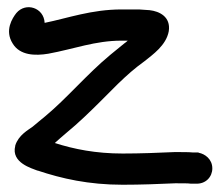

<svg xmlns="http://www.w3.org/2000/svg" viewBox="-20 -498 611 529"><path d="M113 -350C184 -363 242 -386 315 -386H332C330 -384 325 -380 322 -378L284 -347C220 -294 165 -228 105 -178C91 -167 80 -157 70 -149C58 -140 31 -126 22 -97V-96C10 -49 69 -34 83 -28H84C150 -6 224 11 318 11C368 11 419 9 463 7C484 7 499 7 505 8H518C547 10 565 -11 565 -34C565 -60 544 -74 528 -77L526 -78H510C500 -79 484 -79 462 -79H461C418 -77 366 -75 318 -75C244 -75 184 -87 131 -104C140 -112 151 -122 163 -132C195 -158 231 -193 260 -222L305 -267C331 -292 350 -309 379 -330C400 -347 438 -373 445 -412C451 -452 419 -467 392 -470C382 -471 372 -471 363 -472H315C232 -472 167 -448 103 -435C101 -477 51 -493 25 -462C14 -448 -8 -414 15 -378C35 -345 77 -344 113 -350Z"/></svg>

Font: Stray Cat
Style: Blk
Weight: 900
Version: Version 1.0